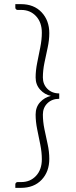

<svg xmlns="http://www.w3.org/2000/svg" viewBox="-20 -777 369 927"><path d="M81 -757Q144 -757 181 -717.5Q218 -678 218 -617Q218 -583 210 -546.5Q202 -510 194.5 -473.5Q187 -437 187 -403Q187 -370 209 -348Q231 -326 266 -326V-300Q231 -300 209 -278.5Q187 -257 187 -224Q187 -190 194.5 -153.5Q202 -117 210 -81Q218 -45 218 -10Q218 52 181 91Q144 130 81 130H54V113Q54 108 57.5 105Q61 102 65 102H83Q126 102 154 72Q182 42 182 -8Q182 -42 174.5 -79Q167 -116 159.5 -153Q152 -190 152 -224Q152 -260 173.5 -283.5Q195 -307 226 -314Q196 -320 174 -344Q152 -368 152 -403Q152 -436 159.5 -473.5Q167 -511 174.5 -548.5Q182 -586 182 -619Q182 -669 154 -699Q126 -729 83 -729H65Q61 -729 57.5 -732Q54 -735 54 -740V-757Z"/></svg>

Font: Aleo ExtraLight
Style: Regular
Weight: 250
Designer: Alessio Laiso
Foundry: Alessio Laiso
Version: Version 2.001;gftools[0.9.29]